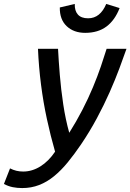

<svg xmlns="http://www.w3.org/2000/svg" viewBox="-122 -769 663 976"><path d="M-9 187Q-34 187 -57 182.5Q-80 178 -102 166L-71 87Q-55 95 -39 99Q-23 103 -4 103Q41 103 83 77Q125 51 158 2Q135 -78 116.5 -163.5Q98 -249 86.5 -339Q75 -429 71 -521H173Q176 -462 182 -388.5Q188 -315 199.5 -238.5Q211 -162 230 -94Q266 -151 296.5 -210Q327 -269 350.5 -325.5Q374 -382 391 -432Q408 -482 420 -521H521Q506 -478 485 -421.5Q464 -365 435.5 -300.5Q407 -236 370.5 -168Q334 -100 290 -35Q256 15 222.5 56Q189 97 153 126.5Q117 156 77 171.5Q37 187 -9 187ZM311 -602Q253 -602 217 -636Q181 -670 182 -731L258 -749Q257 -714 274 -695Q291 -676 326 -676Q357 -676 380 -694.5Q403 -713 418 -749L486 -728Q462 -666 419 -634Q376 -602 311 -602Z"/></svg>

Font: Ubuntu Sans Medium
Style: Italic
Weight: 500
Italic angle: -13.5°
Designer: Dalton Maag Ltd
Foundry: Dalton Maag Ltd
Version: Version 1.006